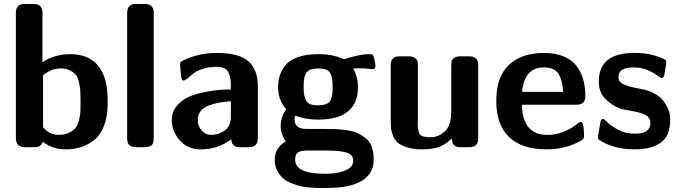

<svg xmlns="http://www.w3.org/2000/svg" viewBox="-20 -742 3425 968"><path d="M60 -46V-676Q60 -698 69.5 -710Q79 -722 106 -722H150Q194 -722 194 -678V-429Q257 -469 333 -469Q476 -469 512 -334Q523 -292 523 -224Q523 -156 504.5 -108Q486 -60 453.5 -35Q421 -10 386 0.5Q351 11 309 11Q246 11 196 -27Q188 -11 179.5 -5.5Q171 0 152 0H106Q60 0 60 -46ZM197 -101 200 -97Q204 -93 205.5 -91.5Q207 -90 211.5 -86Q216 -82 219 -80Q222 -78 227 -74.5Q232 -71 236.5 -69.5Q241 -68 247 -66Q253 -64 260 -63Q267 -62 275 -62Q307 -62 329.5 -73.5Q352 -85 362.5 -99Q373 -113 379 -139.5Q385 -166 385.5 -181.5Q386 -197 386 -226Q386 -231 386 -234Q386 -264 385 -281.5Q384 -299 379 -324Q374 -349 364 -362.5Q354 -376 334 -386.5Q314 -397 286 -397Q239 -397 197 -362Z M621 -45V-675Q621 -722 663 -722Q663 -722 709 -722Q755 -722 755 -677V-49Q755 -37 754 -30Q753 -23 749 -15.5Q745 -8 735.5 -4.5Q726 -1 710 0H669Q646 0 633.5 -9Q621 -18 621 -45Z M846 -137Q846 -176 869 -205Q892 -234 924.5 -250Q957 -266 1001.5 -275.5Q1046 -285 1078.5 -288Q1111 -291 1144 -291V-312Q1144 -355 1130 -380Q1116 -405 1073 -405Q1034 -405 1002 -394.5Q970 -384 954.5 -371Q939 -358 925.5 -347Q912 -336 906 -336L902 -337L898 -340Q895 -345 892.5 -364.5Q890 -384 889 -400L888 -417Q888 -422 888.5 -424.5Q889 -427 892 -430Q895 -433 896.5 -434Q898 -435 905 -438Q912 -441 916 -443Q988 -475 1073 -475Q1187 -475 1233.5 -432Q1280 -389 1280 -308V-45Q1280 0 1235 0H1187Q1165 0 1155.5 -12Q1146 -24 1146 -40Q1080 11 992 11Q925 11 885.5 -35Q846 -81 846 -137ZM977 -137Q977 -108 996 -85Q1015 -62 1046 -62Q1080 -62 1112 -83.5Q1144 -105 1144 -154V-232Q1113 -229 1091 -225.5Q1069 -222 1039 -212.5Q1009 -203 993 -183.5Q977 -164 977 -137Z M1365 65Q1365 2 1421 -29Q1395 -68 1395 -108Q1395 -150 1422 -190V-192Q1382 -238 1382 -303Q1382 -332 1389.5 -357.5Q1397 -383 1416.5 -410Q1436 -437 1479 -453Q1522 -469 1584 -469H1587Q1627 -469 1655.5 -462.5Q1684 -456 1697.5 -450Q1711 -444 1715 -444Q1718 -444 1737 -450Q1756 -456 1786 -462.5Q1816 -469 1844 -469Q1858 -469 1862 -461.5Q1866 -454 1871 -425Q1872 -417 1873 -412Q1874 -393 1856 -393Q1854 -393 1845 -394.5Q1836 -396 1820.5 -397Q1805 -398 1787 -398L1761 -397Q1785 -349 1785 -304Q1785 -139 1583 -139Q1519 -139 1468 -159Q1465 -148 1465 -140Q1465 -92 1524 -92H1610Q1648 -92 1671.5 -91Q1695 -90 1729 -85.5Q1763 -81 1783.5 -71Q1804 -61 1824.5 -44.5Q1845 -28 1854.5 -1Q1864 26 1864 63Q1864 150 1772 185Q1717 206 1615 206Q1593 206 1578.5 205.5Q1564 205 1536.5 203Q1509 201 1488.5 195Q1468 189 1445 180Q1422 171 1404.5 154.5Q1387 138 1377 117Q1365 93 1365 65ZM1468 63Q1468 134 1616 134H1620Q1675 134 1708.5 122Q1742 110 1751.5 96.5Q1761 83 1761 67Q1761 38 1728 27.5Q1695 17 1623 17H1525Q1483 17 1473 38Q1468 48 1468 63ZM1511 -296Q1511 -254 1524.5 -232.5Q1538 -211 1582 -211Q1627 -211 1642 -230Q1657 -249 1657 -296V-312Q1657 -355 1643 -376Q1629 -397 1586 -397Q1542 -397 1526.5 -378Q1511 -359 1511 -312Z M1950 -139V-414Q1950 -458 1994 -458Q1994 -458 2040 -458Q2062 -458 2073 -449Q2084 -440 2085 -433.5Q2086 -427 2087 -413V-147Q2087 -143 2086.5 -135Q2086 -127 2086 -123Q2086 -79 2097 -64.5Q2108 -50 2150 -50Q2190 -50 2222.5 -79.5Q2255 -109 2255 -181V-406Q2255 -421 2256 -428.5Q2257 -436 2259 -439Q2261 -442 2268 -449Q2279 -458 2302 -458H2346Q2390 -458 2391 -416V-43Q2391 0 2346 0H2299Q2258 0 2258 -44Q2224 -11 2190 0Q2156 11 2110 11Q2066 11 2034.5 1.5Q2003 -8 1987 -21Q1971 -34 1962 -56.5Q1953 -79 1951.5 -95.5Q1950 -112 1950 -139Z M2482 -233Q2482 -355 2546 -415Q2610 -475 2722 -475Q2782 -475 2824.5 -456.5Q2867 -438 2889.5 -405.5Q2912 -373 2921.5 -337Q2931 -301 2931 -257Q2931 -214 2887 -214H2611Q2615 -62 2738 -62Q2782 -62 2818.5 -76.5Q2855 -91 2878 -108.5Q2901 -126 2905 -127H2909L2914 -125Q2919 -120 2921.5 -102.5Q2924 -85 2924 -70L2925 -55Q2925 -42 2909 -33Q2832 11 2736 11Q2611 11 2546.5 -51Q2482 -113 2482 -233ZM2612 -279H2819Q2816 -337 2796 -369.5Q2776 -402 2722 -402Q2624 -402 2612 -279Z M2994 -50Q2994 -54 3006 -120Q3009 -143 3020 -143Q3025 -143 3043.5 -124.5Q3062 -106 3098 -87Q3134 -68 3181 -68Q3259 -68 3259 -121Q3259 -149 3235 -162Q3211 -175 3165 -182.5Q3119 -190 3103 -196Q3064 -211 3031.5 -244Q2999 -277 2999 -331Q2999 -471 3167 -475H3193Q3257 -474 3315 -450Q3330 -444 3334.5 -440Q3339 -436 3339 -426Q3339 -420 3329 -363Q3325 -348 3317 -348Q3310 -348 3293.5 -361.5Q3277 -375 3246 -388.5Q3215 -402 3172 -402Q3098 -402 3098 -354Q3098 -328 3126 -316Q3154 -304 3201.5 -295.5Q3249 -287 3271 -275Q3290 -266 3307 -252Q3324 -238 3341.5 -207.5Q3359 -177 3359 -140Q3359 -56 3311 -22.5Q3263 11 3179 11Q3075 11 3000 -37L2996 -42Q2994 -48 2994 -50Z"/></svg>

Font: CMU Sans Serif
Style: Bold
Weight: 700
Version: Version 0.7.0